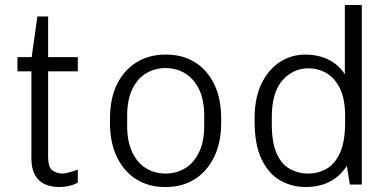

<svg xmlns="http://www.w3.org/2000/svg" viewBox="-20 -740 1560 770"><path d="M217 10Q185 10 159.5 -1.5Q134 -13 120 -38.5Q106 -64 106 -104V-454H50V-511H107L130 -674H173V-511H292V-454H173V-112Q173 -68 191 -56Q209 -44 230 -44Q241 -44 260.5 -49.5Q280 -55 292 -60V-8Q283 -2 270 2Q257 6 243.5 8Q230 10 217 10Z M640 10Q577 10 527.5 -20.5Q478 -51 449.5 -109Q421 -167 421 -248V-263Q421 -346 450 -403.5Q479 -461 529 -491Q579 -521 642 -521H648Q712 -521 761.5 -490.5Q811 -460 839 -402.5Q867 -345 867 -263V-248Q867 -167 838 -109Q809 -51 759.5 -20.5Q710 10 646 10ZM644 -44Q687 -44 722 -65Q757 -86 778 -129Q799 -172 799 -235V-276Q799 -340 778 -382.5Q757 -425 722 -446Q687 -467 644 -467Q601 -467 566 -446Q531 -425 510.5 -382.5Q490 -340 490 -276V-235Q490 -172 510.5 -129Q531 -86 566 -65Q601 -44 644 -44Z M1206 10Q1150 10 1103.5 -16.5Q1057 -43 1029 -101.5Q1001 -160 1001 -254V-265Q1001 -347 1028.5 -404Q1056 -461 1102 -491Q1148 -521 1204 -521Q1258 -521 1299 -500Q1340 -479 1363 -442V-720H1431V0H1383L1371 -75Q1344 -33 1302.5 -11.5Q1261 10 1206 10ZM1216 -44Q1256 -44 1289.5 -63Q1323 -82 1343.5 -127Q1364 -172 1364 -249V-275Q1364 -342 1344 -384Q1324 -426 1290.5 -446Q1257 -466 1216 -466Q1155 -466 1112.5 -417.5Q1070 -369 1070 -270V-244Q1070 -168 1089.5 -124.5Q1109 -81 1142.5 -62.5Q1176 -44 1216 -44Z"/></svg>

Font: Chivo ExtraLight
Style: Regular
Weight: 250
Designer: Hector Gatti
Foundry: Omnibus-Type
Version: Version 2.002